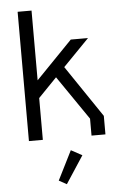

<svg xmlns="http://www.w3.org/2000/svg" viewBox="-64 -790 729 1100"><g transform="rotate(-5 300.0 -240.0)"><path d="M80 -743.5V0H160V-240.5L266.5 -350.5L440 -97.5V0H520V-106.5L318.5 -404.5L468.5 -558.5H369.5L160 -342.5V-743.5ZM230.5 240.5 275 265 378 107.5 314.5 73Z"/></g></svg>

Font: Kode
Style: Regular
Weight: 400
Monospace: yes
Designer: Isa Ozler
Foundry: Kadena LLC
Version: Version 1.000;gftools[0.9.28]